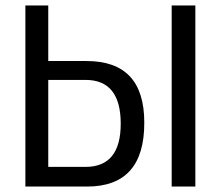

<svg xmlns="http://www.w3.org/2000/svg" viewBox="-20 -686 811 705"><path d="M73.2 -1V-666H157.2V-461.9H297.9Q509.8 -461.9 509.8 -236.3Q510.7 -1 299.8 -1ZM157.2 -73.2H293.9Q423.8 -73.2 423.3 -232.9Q422.9 -392.6 293.9 -392.6H157.2ZM610.4 -666H697.3V-1H610.4Z"/></svg>

Font: BF_TEXT
Style: Regular
Weight: 400
Foundry: EA DICE
Version: Version 1.404